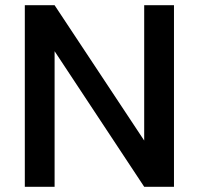

<svg xmlns="http://www.w3.org/2000/svg" viewBox="-20 -715 761 735"><path d="M646 -695V0H532L189 -519V0H75V-695H189L532 -177V-695Z"/></svg>

Font: Parkinsans Light Medium
Style: Regular
Weight: 500
Version: Version 1.000